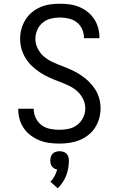

<svg xmlns="http://www.w3.org/2000/svg" viewBox="-20 -763 640 1031"><path d="M299 8Q272 8 245 4.5Q218 1 193 -9Q168 -19 146 -35Q124 -51 108.5 -73.5Q93 -96 85.5 -122Q78 -148 78 -175V-179H161V-177Q161 -152 172.5 -128.5Q184 -105 204 -90.5Q224 -76 249 -71Q274 -66 299 -66Q324 -66 349.5 -71.5Q375 -77 395 -92.5Q415 -108 426.5 -132Q438 -156 438 -181Q438 -209 425 -234Q412 -259 391 -276.5Q370 -294 344.5 -305.5Q319 -317 293.5 -326.5Q268 -336 243 -347.5Q218 -359 195 -374Q172 -389 152 -408Q132 -427 117.5 -450.5Q103 -474 95.5 -500.5Q88 -527 88 -554Q88 -581 95 -607Q102 -633 116 -656Q130 -679 151 -696.5Q172 -714 196.5 -724.5Q221 -735 247.5 -739Q274 -743 301 -743Q328 -743 354 -739.5Q380 -736 404.5 -726Q429 -716 450 -699.5Q471 -683 485.5 -661Q500 -639 507 -613.5Q514 -588 514 -561V-558H431V-560Q431 -584 421 -606.5Q411 -629 392 -643.5Q373 -658 349 -663.5Q325 -669 301 -669Q277 -669 252.5 -663Q228 -657 209 -641Q190 -625 180 -602Q170 -579 170 -554Q170 -527 183 -501.5Q196 -476 217 -458.5Q238 -441 263 -429.5Q288 -418 313.5 -408.5Q339 -399 364 -387.5Q389 -376 412 -361Q435 -346 455 -327Q475 -308 490 -285Q505 -262 512.5 -235.5Q520 -209 520 -181Q520 -154 512.5 -127Q505 -100 490 -77Q475 -54 453 -37Q431 -20 406 -10Q381 0 353.5 4Q326 8 299 8ZM290 248 251 213Q264 199 273 182.5Q282 166 287 147Q279 146 271.5 141.5Q264 137 259 130.5Q254 124 252 115.5Q250 107 250 99Q250 89 253 79Q256 69 263 62Q270 55 280 52Q290 49 300 49Q310 49 320 52Q330 55 337 62Q344 69 347 79Q350 89 350 99Q350 119 346.5 139.5Q343 160 335.5 179.5Q328 199 316.5 216Q305 233 290 248Z"/></svg>

Font: Iosevka Fixed Extended
Style: Regular
Weight: 400
Width: 7
Monospace: yes
Designer: Belleve Invis
Foundry: Belleve Invis
Version: Version 24.1.1; ttfautohint (v1.8.4)